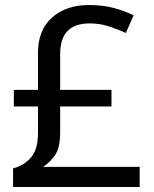

<svg xmlns="http://www.w3.org/2000/svg" viewBox="-20 -743 612 763"><path d="M334 -723Q389 -723 433 -711Q477 -699 511 -682L480 -612Q450 -626 413.5 -638Q377 -650 336 -650Q279 -650 249 -620.5Q219 -591 219 -525V-386H423V-320H219V-216Q219 -155 198 -125.5Q177 -96 151 -80H535V0H32V-74Q75 -85 103 -117Q131 -149 131 -215V-320H35V-386H131V-534Q131 -623 186.5 -673Q242 -723 334 -723Z"/></svg>

Font: TSCustom
Style: Regular
Weight: 400
Designer: Monotype Design Team
Foundry: Monotype Imaging Inc.
Version: Version 2.004; ttfautohint (v1.8.3) -l 8 -r 50 -G 200 -x 14 